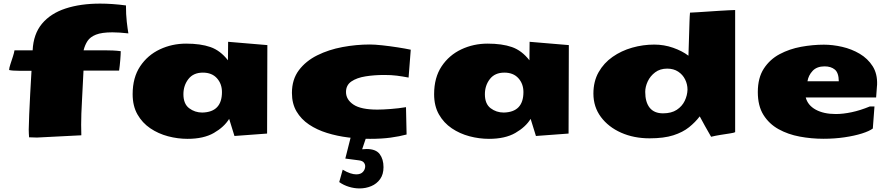

<svg xmlns="http://www.w3.org/2000/svg" viewBox="-20 -762 5025 1080"><path d="M188 11.7Q165.5 11.7 143.6 10.3Q143.1 0.5 142.3 -10.3Q141.6 -21 141.6 -33.2Q142.1 -65.4 144.3 -118.2Q146.5 -170.9 149.9 -234.9Q153.3 -298.8 157.2 -363.8H88.9Q48.3 -363.8 31.2 -368.2Q31.7 -380.4 38.6 -401.1Q45.4 -421.9 52.5 -443.6Q59.6 -465.3 61.5 -479H163.6Q168 -570.8 216.3 -628.7Q264.6 -686.5 348.6 -714.1Q432.6 -741.7 543 -741.7Q611.8 -741.7 688.5 -731.4Q688.5 -680.2 693.1 -639.6Q697.8 -599.1 702.1 -574.2Q650.4 -580.1 612.3 -580.1Q552.2 -580.1 519.8 -567.1Q487.3 -554.2 472.4 -531.5Q457.5 -508.8 450.2 -479H569.3Q591.8 -479 614.5 -478Q637.2 -477.1 659.2 -474.1Q659.2 -457.5 656.5 -424.3Q653.8 -391.1 649.9 -364.7H449.7Q445.8 -279.3 441.2 -197.5Q436.5 -115.7 436.5 -60.5L437.5 -1Z M1034.7 19Q980 19 925.3 4.6Q870.6 -9.8 825.4 -40.3Q780.3 -70.8 753.2 -118.4Q726.1 -166 726.1 -232.4Q726.1 -325.7 768.3 -388.9Q810.5 -452.1 879.2 -484.4Q947.8 -516.6 1026.9 -516.6Q1108.4 -516.6 1163.8 -497.3Q1219.2 -478 1262.2 -422.9L1263.2 -526.9L1483.9 -508.3L1482.4 -10.7L1298.8 2.9L1269 -93.3Q1240.7 -47.4 1183.1 -14.2Q1125.5 19 1034.7 19ZM1117.7 -128.9Q1228.5 -131.3 1228.5 -244.1Q1228.5 -290.5 1200.2 -322Q1171.9 -353.5 1121.1 -353.5Q1067.9 -353.5 1039.8 -317.4Q1011.7 -281.2 1011.7 -231.9Q1011.7 -177.7 1043.9 -153.3Q1076.2 -128.9 1117.7 -128.9Z M2062 19Q2001 19 1938.5 11.2Q1876 3.4 1819.3 -14.2Q1762.7 -31.7 1718.3 -61.5Q1673.8 -91.3 1647.9 -135.3Q1622.1 -179.2 1622.1 -239.3Q1622.1 -314.9 1661.1 -366.9Q1700.2 -418.9 1764.6 -450.9Q1829.1 -482.9 1906.5 -497.3Q1983.9 -511.7 2060.5 -511.7Q2087.4 -511.7 2130.4 -507.1Q2173.3 -502.4 2217 -495.6Q2260.7 -488.8 2290.5 -482.4L2278.3 -325.7Q2242.7 -332.5 2212.2 -336.4Q2181.6 -340.3 2141.6 -340.3Q2085.4 -340.3 2036.4 -332.5Q1987.3 -324.7 1956.8 -304Q1926.3 -283.2 1926.3 -244.6Q1926.3 -201.7 1968.3 -173.6Q2010.3 -145.5 2102.5 -145.5Q2132.3 -145.5 2177.5 -148.9Q2222.7 -152.3 2263.7 -159.2L2267.1 -5.4Q2227.1 5.4 2176.8 12.2Q2126.5 19 2062 19ZM2002.4 297.9Q1972.7 297.9 1942.9 288.8Q1913.1 279.8 1888.2 262.2L1907.7 192.4Q1931.2 206.5 1950 212.6Q1968.8 218.8 1983.9 218.8Q2009.3 218.8 2021.7 204.8Q2034.2 190.9 2034.2 173.3Q2034.2 161.6 2026.4 152.1Q2018.6 142.6 2000 140.1L1922.4 129.9L1953.1 8.3H2040.5L2017.1 77.6Q2030.3 76.2 2042.5 76.2Q2094.2 76.2 2115.7 104.7Q2137.2 133.3 2137.2 178.2Q2137.2 218.8 2118.2 245.4Q2099.1 272 2068.4 284.9Q2037.6 297.9 2002.4 297.9Z M2730.5 19Q2675.8 19 2621.1 4.6Q2566.4 -9.8 2521.2 -40.3Q2476.1 -70.8 2449 -118.4Q2421.9 -166 2421.9 -232.4Q2421.9 -325.7 2464.1 -388.9Q2506.3 -452.1 2575 -484.4Q2643.6 -516.6 2722.7 -516.6Q2804.2 -516.6 2859.6 -497.3Q2915 -478 2958 -422.9L2959 -526.9L3179.7 -508.3L3178.2 -10.7L2994.6 2.9L2964.8 -93.3Q2936.5 -47.4 2878.9 -14.2Q2821.3 19 2730.5 19ZM2813.5 -128.9Q2924.3 -131.3 2924.3 -244.1Q2924.3 -290.5 2896 -322Q2867.7 -353.5 2816.9 -353.5Q2763.7 -353.5 2735.6 -317.4Q2707.5 -281.2 2707.5 -231.9Q2707.5 -177.7 2739.7 -153.3Q2772 -128.9 2813.5 -128.9Z M3633.8 16.1Q3545.4 16.1 3473.9 -15.6Q3402.3 -47.4 3360.1 -104Q3317.9 -160.6 3317.9 -235.4Q3317.9 -304.2 3347.2 -356Q3376.5 -407.7 3425.8 -442.1Q3475.1 -476.6 3535.9 -493.9Q3596.7 -511.2 3660.2 -511.2Q3715.3 -511.2 3766.1 -493.4Q3816.9 -475.6 3852.5 -448.7Q3853.5 -493.2 3855.5 -543.9Q3857.4 -594.7 3858.4 -639.2Q3858.4 -651.4 3859.6 -668.5Q3860.8 -685.5 3861.3 -690.9Q3875.5 -691.4 3902.6 -693.1Q3929.7 -694.8 3962.2 -697Q3994.6 -699.2 4025.9 -701.2Q4057.1 -703.1 4081.1 -704.3Q4105 -705.6 4113.8 -705.6H4115.2V-18.6Q4109.9 -15.1 4085.9 -11.5Q4062 -7.8 4032.5 -3.2Q4002.9 1.5 3980 7.3Q3961.9 -24.9 3945.8 -52.7Q3929.7 -80.6 3916 -107.4Q3891.1 -74.7 3856 -46.4Q3820.8 -18.1 3767.6 -1Q3714.4 16.1 3633.8 16.1ZM3709.5 -124.5Q3756.8 -124.5 3786.9 -144.3Q3816.9 -164.1 3831.5 -194.6Q3846.2 -225.1 3847.2 -257.8Q3847.2 -288.1 3833.7 -315.2Q3820.3 -342.3 3794.7 -359.1Q3769 -376 3732.9 -376Q3692.9 -376 3665.3 -355.2Q3637.7 -334.5 3623.5 -304.2Q3609.4 -273.9 3609.4 -245.1Q3609.4 -187.5 3634.5 -156Q3659.7 -124.5 3709.5 -124.5Z M4611.8 18.6Q4543.9 18.6 4478.3 6.3Q4412.6 -5.9 4359.4 -35.4Q4306.2 -64.9 4274.4 -115.7Q4242.7 -166.5 4242.7 -244.1Q4242.7 -324.2 4276.6 -376.2Q4310.5 -428.2 4365.7 -457.5Q4420.9 -486.8 4486.3 -498.8Q4551.8 -510.7 4614.3 -510.7Q4664.1 -510.7 4717.3 -498.5Q4770.5 -486.3 4815.9 -459.5Q4861.3 -432.6 4888.7 -389.6Q4916 -346.7 4913.6 -285.2Q4913.6 -279.3 4912.6 -273.9L4908.2 -213.9H4512.2Q4523.9 -169.4 4568.8 -145Q4613.8 -120.6 4681.2 -120.6Q4722.7 -120.6 4771 -130.9Q4819.3 -141.1 4872.6 -163.1H4898.9L4889.6 -39.1Q4870.1 -24.4 4828.4 -11.2Q4786.6 2 4730.5 10.3Q4674.3 18.6 4611.8 18.6ZM4698.2 -304.7Q4697.8 -352.5 4676 -370.6Q4654.3 -388.7 4618.2 -388.7Q4574.7 -388.7 4551 -363.3Q4527.3 -337.9 4522 -304.7Z"/></svg>

Font: Seymour One
Style: Regular
Weight: 400
Designer: Vernon Adams
Foundry: Vernon Adams
Version: Version 1.100; ttfautohint (v1.8.4.7-5d5b);gftools[0.9.33]